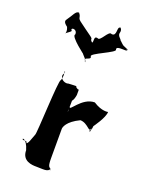

<svg xmlns="http://www.w3.org/2000/svg" viewBox="-157 -941 812 1027"><g transform="rotate(20 249.0 -427.5)"><path d="M65 -799C84 -824 93 -853 110 -852C128 -838 94 -866 113 -852C133 -826 112 -827 145 -804C163 -790 189 -772 208 -758C236 -738 211 -746 232 -726C248 -710 209 -740 228 -726C246 -721 224 -765 252 -758C270 -744 296 -818 315 -804C348 -800 327 -853 347 -852C365 -838 331 -866 350 -852C367 -826 338 -824 367 -796C385 -782 354 -802 373 -788C402 -760 391 -771 423 -756C441 -742 403 -766 422 -752C427 -740 361 -759 365 -735C383 -721 233 -667 252 -653C262 -633 211 -640 232 -620C248 -604 209 -634 228 -620C246 -615 198 -660 208 -653C226 -639 114 -721 133 -735C137 -759 109 -767 104 -755C112 -744 111 -746 84 -726C70 -708 94 -725 78 -759C51 -779 57 -788 65 -799ZM178 0C217 0 247 7 256 -16C256 -16 255 19 255 -14C245 -23 238 -20 238 -71V-236C238 -246 247 -281 316 -314C360 -314 383 -261 385 -293C389 -289 384 -256 382 -285C382 -285 380 -253 380 -286C382 -290 389 -271 392 -308C392 -308 440 -373 440 -406C440 -406 406 -397 356 -430C282 -430 240 -333 238 -363C233 -355 239 -324 239 -349C239 -349 236 -316 236 -349C236 -357 238 -349 238 -391C237 -404 245 -394 252 -434V-465C245 -461 226 -478 236 -478C236 -478 181 -477 185 -475C173 -472 143 -480 143 -508C152 -526 154 -529 146 -532C151 -525 152 -497 144 -479C132 -479 122 -164 115 -158C104 -130 96 -100 86 -100C86 -109 84 -110 63 -110C51 -120 80 -126 98 -64C98 -2 156 0 178 0Z"/></g></svg>

Font: Hussar Przerywany
Style: Regular
Weight: 400
Foundry: Cannot Into Space Fonts
Version: Version 0.982